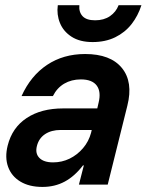

<svg xmlns="http://www.w3.org/2000/svg" viewBox="-20 -721 572 750"><path d="M145.8 9.2Q94.2 9.2 59.6 -11.7Q25 -32.5 11.7 -69.2Q-1.7 -105.8 10 -152.5Q27.5 -222.5 84.2 -260Q140.8 -297.5 226.7 -297.5H360L365 -319.2Q375.8 -362.5 357.9 -386.7Q340 -410.8 295.8 -410.8Q259.2 -410.8 230.8 -394.2Q202.5 -377.5 186.7 -345.8H64.2Q100 -425 163.8 -467.5Q227.5 -510 312.5 -510Q411.7 -510 456.2 -455.4Q500.8 -400.8 477.5 -308.3L400.8 0H288.3L307.5 -75H304.2Q271.7 -32.5 232.9 -11.7Q194.2 9.2 145.8 9.2ZM187.5 -86.7Q221.7 -86.7 251.7 -101.2Q281.7 -115.8 304.2 -142.1Q326.7 -168.3 335.8 -202.5L338.3 -213.3H216.7Q180.8 -213.3 156.2 -197.1Q131.7 -180.8 124.2 -150.8Q116.7 -121.7 133.8 -104.2Q150.8 -86.7 187.5 -86.7ZM341.7 -556.7Q291.7 -556.7 259.6 -577.5Q227.5 -598.3 214.2 -631.2Q200.8 -664.2 205.8 -700.8H290Q287.5 -674.2 302.5 -657.9Q317.5 -641.7 351.7 -641.7Q385.8 -641.7 409.6 -657.9Q433.3 -674.2 443.3 -700.8H532.5Q519.2 -659.2 493.8 -626.7Q468.3 -594.2 430 -575.4Q391.7 -556.7 341.7 -556.7Z"/></svg>

Font: Funnel Sans SemiBold
Style: Italic
Weight: 600
Italic angle: -14.036°
Designer: NORD ID, Kristian Moeller
Foundry: Dicotype
Version: Version 1.000